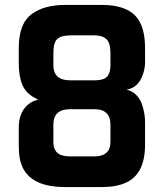

<svg xmlns="http://www.w3.org/2000/svg" viewBox="-20 -757 664 777"><path d="M56 -168V-241Q56 -286 77 -316Q98 -345 135 -354Q85 -375 69 -417Q56 -451 56 -499V-564Q56 -664 111 -702Q161 -737 243 -737H394Q482 -737 525 -696Q567 -655 567 -563V-510Q568 -483 558 -455Q540 -402 492 -394Q514 -390 530 -374Q546 -358 554 -337Q568 -296 567 -257V-171Q567 -53 490 -18Q451 0 393 0H243Q85 0 61 -111Q56 -137 56 -168ZM196 -183Q196 -142 226 -130Q242 -124 268 -124H361Q427 -124 427 -183V-253Q427 -283 411 -299Q395 -315 364 -315H263Q196 -315 196 -253ZM196 -494Q196 -432 263 -432H363Q404 -432 417 -451Q427 -467 427 -494V-541Q427 -583 411 -598Q395 -614 362 -614H268Q229 -614 213 -600Q196 -587 196 -541Z"/></svg>

Font: Mina
Style: Bold
Weight: 700
Version: Version 1.000